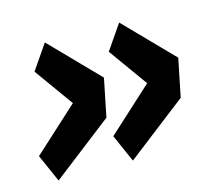

<svg xmlns="http://www.w3.org/2000/svg" viewBox="-73 -585 707 624"><g transform="rotate(-15 281.0 -272.5)"><path d="M52 -50 255 -207 281 -335 125 -495 68 -412 162 -281 11 -143ZM302 -50 505 -207 531 -335 375 -495 318 -412 412 -281 261 -143Z"/></g></svg>

Font: LVC Sans
Style: Bold Italic
Weight: 700
Italic angle: -11.31°
Designer: Mike Abbink, Paul van der Laan, Pieter van Rosmalen
Foundry: Bold Monday
Version: Version 3.0